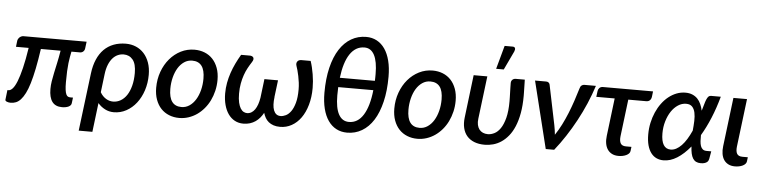

<svg xmlns="http://www.w3.org/2000/svg" viewBox="-51 -1019 5772 1455"><g transform="rotate(5 2835.0 -291.5)"><path d="M578 -507 571.5 -456Q570 -441.5 560 -431.8Q550 -422 534 -422H470Q466 -401.5 462 -380.5Q458 -359.5 455 -332.8Q452 -306 450.2 -271Q448.5 -236 448.5 -188Q448.5 -152 451.5 -130Q454.5 -108 460 -96Q465.5 -84 473.5 -80Q481.5 -76 491.5 -76H512L506.5 -32.5Q505.5 -23.5 499.5 -16.8Q493.5 -10 483.8 -5.5Q474 -1 461.5 1.2Q449 3.5 435.5 3.5Q384.5 3.5 360.2 -29.5Q336 -62.5 336 -126Q336 -156 340.8 -185.5Q345.5 -215 352.8 -249.5Q360 -284 369.2 -325.8Q378.5 -367.5 387.5 -422H237.5Q225 -336 211.8 -270.8Q198.5 -205.5 184.2 -158.2Q170 -111 154 -79.8Q138 -48.5 120.8 -29.8Q103.5 -11 84.5 -3.5Q65.5 4 44.5 4Q37.5 4 30 2.8Q22.5 1.5 16.2 -1Q10 -3.5 6.2 -7.2Q2.5 -11 3.5 -16.5L12 -89.5H21.5Q36 -89.5 52 -107.2Q68 -125 83.8 -164.5Q99.5 -204 115 -267.5Q130.5 -331 144.5 -422H48L53.5 -467.5Q54 -474 57.8 -481Q61.5 -488 67.2 -493.8Q73 -499.5 81 -503.2Q89 -507 98.5 -507Z M631.5 -270.5Q639 -331 659 -377.2Q679 -423.5 710.2 -454.8Q741.5 -486 783.5 -502Q825.5 -518 876.5 -518Q918 -518 953.2 -503Q988.5 -488 1014.2 -459.5Q1040 -431 1054.5 -390.2Q1069 -349.5 1069 -298Q1069 -235 1050.8 -179.2Q1032.5 -123.5 1000.2 -82Q968 -40.5 924 -16.5Q880 7.5 829 7.5Q793 7.5 762 -8.5Q731 -24.5 708 -51.5L681 169.5H577ZM718.5 -135Q727.5 -119 739 -107.2Q750.5 -95.5 763.2 -87.8Q776 -80 789.8 -76.2Q803.5 -72.5 816.5 -72.5Q847.5 -72.5 874.2 -88Q901 -103.5 920.5 -132.8Q940 -162 951.2 -204.8Q962.5 -247.5 962.5 -302Q962.5 -371.5 936.2 -403.5Q910 -435.5 866.5 -435.5Q843.5 -435.5 822 -426Q800.5 -416.5 783 -396.8Q765.5 -377 753 -346.5Q740.5 -316 735.5 -274.5Z M1336.5 -76.5Q1370 -76.5 1397.5 -95.2Q1425 -114 1444.2 -145.5Q1463.5 -177 1474 -218.2Q1484.5 -259.5 1484.5 -304.5Q1484.5 -370.5 1460.2 -402.2Q1436 -434 1388.5 -434Q1354.5 -434 1327.2 -415.5Q1300 -397 1281 -366Q1262 -335 1251.5 -293.5Q1241 -252 1241 -206.5Q1241 -76.5 1336.5 -76.5ZM1327 7.5Q1285 7.5 1249.5 -6.8Q1214 -21 1188.2 -48.2Q1162.5 -75.5 1148 -115.2Q1133.5 -155 1133.5 -205.5Q1133.5 -271 1154.2 -328Q1175 -385 1211 -427.2Q1247 -469.5 1295.2 -493.8Q1343.5 -518 1398.5 -518Q1440.5 -518 1476 -503.8Q1511.5 -489.5 1537 -462.2Q1562.5 -435 1577 -395.2Q1591.5 -355.5 1591.5 -305Q1591.5 -262 1582 -222Q1572.5 -182 1555.5 -147.2Q1538.5 -112.5 1514.2 -84Q1490 -55.5 1460.8 -35.2Q1431.5 -15 1397.5 -3.8Q1363.5 7.5 1327 7.5Z M1835.5 -74Q1854 -74 1869 -83Q1884 -92 1895.5 -108.5Q1907 -125 1915 -148Q1923 -171 1927.5 -199L1945 -342H2048.5L2032.5 -213H2033Q2029 -182 2030.2 -156.5Q2031.5 -131 2038.5 -112.8Q2045.5 -94.5 2058.5 -84.2Q2071.5 -74 2091 -74Q2110 -74 2131 -84.2Q2152 -94.5 2169.5 -118.8Q2187 -143 2198.5 -184Q2210 -225 2210 -286.5Q2210 -311.5 2206.8 -337.8Q2203.5 -364 2198.5 -388Q2193.5 -412 2188 -432Q2182.5 -452 2178 -464Q2174 -476.5 2176.2 -485.2Q2178.5 -494 2183.8 -499.5Q2189 -505 2195.8 -507.5Q2202.5 -510 2208 -510H2282Q2289.5 -488 2295.5 -462.8Q2301.5 -437.5 2306 -410.8Q2310.5 -384 2312.8 -357.5Q2315 -331 2315 -307Q2315 -236 2298.2 -177.8Q2281.5 -119.5 2252 -78.2Q2222.5 -37 2182 -14.5Q2141.5 8 2094.5 8Q2066 8 2044.5 0.8Q2023 -6.5 2007.2 -19.2Q1991.5 -32 1981.5 -49.5Q1971.5 -67 1965.5 -87.5Q1954.5 -67 1939.8 -49.5Q1925 -32 1906.5 -19.2Q1888 -6.5 1865 0.8Q1842 8 1814.5 8Q1778 8 1749 -7.8Q1720 -23.5 1699.8 -52.2Q1679.5 -81 1668.8 -120.8Q1658 -160.5 1658 -208.5Q1658 -250 1665.2 -289.2Q1672.5 -328.5 1685.2 -366Q1698 -403.5 1715.2 -439.5Q1732.5 -475.5 1753 -510H1820.5Q1827.5 -510 1834.8 -507.2Q1842 -504.5 1846 -498.8Q1850 -493 1849 -483.8Q1848 -474.5 1839 -461Q1824.5 -439 1810.8 -413.8Q1797 -388.5 1786.5 -358.5Q1776 -328.5 1769.5 -293.2Q1763 -258 1763 -216Q1763 -175.5 1769.5 -148.2Q1776 -121 1786.2 -104.5Q1796.5 -88 1809.5 -81Q1822.5 -74 1835.5 -74Z M2686.5 -728Q2731 -728 2767 -708.8Q2803 -689.5 2828.2 -653Q2853.5 -616.5 2867 -563.2Q2880.5 -510 2880.5 -442.5Q2880.5 -334.5 2860.2 -250.8Q2840 -167 2803.8 -109.8Q2767.5 -52.5 2716.5 -22.5Q2665.5 7.5 2604 7.5Q2558 7.5 2521.5 -11.8Q2485 -31 2459.5 -67.8Q2434 -104.5 2420.5 -157.8Q2407 -211 2407 -279Q2407 -386.5 2427.2 -470.2Q2447.5 -554 2484.5 -611.2Q2521.5 -668.5 2572.8 -698.2Q2624 -728 2686.5 -728ZM2611 -74.5Q2678.5 -74.5 2720 -141Q2761.5 -207.5 2774.5 -330.5H2507.5Q2506 -299.5 2506 -267.5Q2506 -171.5 2532.8 -123Q2559.5 -74.5 2611 -74.5ZM2680 -647Q2645.5 -647 2618 -630.8Q2590.5 -614.5 2569.5 -583Q2548.5 -551.5 2534.5 -506Q2520.5 -460.5 2513.5 -402H2780Q2780.5 -414.5 2780.8 -427.2Q2781 -440 2781 -453.5Q2781 -549.5 2755.2 -598.2Q2729.5 -647 2680 -647Z M3148 -76.5Q3181.5 -76.5 3209 -95.2Q3236.5 -114 3255.8 -145.5Q3275 -177 3285.5 -218.2Q3296 -259.5 3296 -304.5Q3296 -370.5 3271.8 -402.2Q3247.5 -434 3200 -434Q3166 -434 3138.8 -415.5Q3111.5 -397 3092.5 -366Q3073.5 -335 3063 -293.5Q3052.5 -252 3052.5 -206.5Q3052.5 -76.5 3148 -76.5ZM3138.5 7.5Q3096.5 7.5 3061 -6.8Q3025.5 -21 2999.8 -48.2Q2974 -75.5 2959.5 -115.2Q2945 -155 2945 -205.5Q2945 -271 2965.8 -328Q2986.5 -385 3022.5 -427.2Q3058.5 -469.5 3106.8 -493.8Q3155 -518 3210 -518Q3252 -518 3287.5 -503.8Q3323 -489.5 3348.5 -462.2Q3374 -435 3388.5 -395.2Q3403 -355.5 3403 -305Q3403 -262 3393.5 -222Q3384 -182 3367 -147.2Q3350 -112.5 3325.8 -84Q3301.5 -55.5 3272.2 -35.2Q3243 -15 3209 -3.8Q3175 7.5 3138.5 7.5Z M3477 0ZM3626 -510 3586 -185Q3582.5 -158.5 3587 -138Q3591.5 -117.5 3602.2 -103.2Q3613 -89 3629.8 -81.5Q3646.5 -74 3668 -74Q3692 -74 3717.2 -86.5Q3742.5 -99 3763 -129Q3783.5 -159 3796.8 -209.5Q3810 -260 3810 -336.5Q3810 -351 3809.5 -368.5Q3809 -386 3808.5 -404.2Q3808 -422.5 3807.5 -440.8Q3807 -459 3807 -475Q3807 -484.5 3810.2 -491Q3813.5 -497.5 3818.2 -501.8Q3823 -506 3828.5 -508Q3834 -510 3839.5 -510H3911Q3911.5 -496.5 3911.8 -479.5Q3912 -462.5 3912.5 -445.5Q3913 -428.5 3913.2 -413.2Q3913.5 -398 3913.5 -387.5Q3913.5 -313.5 3903 -255.5Q3892.5 -197.5 3874 -153.5Q3855.5 -109.5 3830.2 -78.8Q3805 -48 3776 -28.8Q3747 -9.5 3715 -0.8Q3683 8 3651 8Q3605 8 3571 -5.5Q3537 -19 3515.5 -44Q3494 -69 3485.5 -104.8Q3477 -140.5 3482.5 -185L3522 -510ZM3687.5 -573 3736.5 -751.5H3797.5Q3812 -751.5 3816 -741.8Q3820 -732 3813 -715.5L3745.5 -573Z M4452 -510Q4430 -441.5 4400.8 -373.2Q4371.5 -305 4336.2 -239.8Q4301 -174.5 4261.2 -113.8Q4221.5 -53 4179 0H4115L3989 -510H4074Q4085.5 -510 4092.8 -503.8Q4100 -497.5 4101.5 -489L4164 -186Q4171.5 -149 4174.5 -114Q4200.5 -152.5 4222.8 -196.5Q4245 -240.5 4264 -287.5Q4283 -334.5 4299.2 -382.8Q4315.5 -431 4329.5 -478.5Q4334 -496 4343.5 -503Q4353 -510 4363.5 -510Z M4468 -472.5Q4469.5 -485.5 4479.2 -495.8Q4489 -506 4506.5 -506H4887L4882 -464.5Q4879.5 -447 4869.2 -437.2Q4859 -427.5 4841.5 -427.5H4705.5L4671 -146Q4667 -110 4678 -91.5Q4689 -73 4719 -73H4760.5L4756.5 -41Q4755 -30 4747 -21.8Q4739 -13.5 4726.8 -7.8Q4714.5 -2 4699.5 1Q4684.5 4 4669 4Q4639.5 4 4618.5 -6.8Q4597.5 -17.5 4584.8 -36.5Q4572 -55.5 4567.5 -82Q4563 -108.5 4567 -140L4602 -427.5H4462Z M5355.5 -32.5Q5354 -26 5350.8 -19.5Q5347.5 -13 5340.5 -7.8Q5333.5 -2.5 5322.2 1Q5311 4.5 5294 4.5Q5273 4.5 5258.5 -2.8Q5244 -10 5234.5 -25Q5225 -40 5220 -62.5Q5215 -85 5213.5 -115.5Q5165 -56.5 5113.8 -24.5Q5062.5 7.5 5011 7.5Q4981.5 7.5 4957.2 -3.8Q4933 -15 4915.5 -38.2Q4898 -61.5 4888.5 -96.2Q4879 -131 4879 -178.5Q4879 -224 4888.2 -266.8Q4897.5 -309.5 4914 -347.2Q4930.5 -385 4953.8 -416.5Q4977 -448 5005.2 -470.5Q5033.5 -493 5065.8 -505.5Q5098 -518 5133 -518Q5163.5 -518 5186.2 -508.2Q5209 -498.5 5225 -481.8Q5241 -465 5251.2 -442Q5261.5 -419 5267 -392.5L5271.5 -407.5Q5280.5 -441 5287.2 -461.2Q5294 -481.5 5300.5 -492.5Q5307 -503.5 5313.8 -507Q5320.5 -510.5 5329 -510.5H5402Q5378 -423 5346.5 -347Q5315 -271 5277.5 -208Q5277 -183 5278.2 -162Q5279.5 -141 5285 -125.2Q5290.5 -109.5 5301.2 -100.8Q5312 -92 5331 -92H5366ZM5058 -78.5Q5079.5 -78.5 5100.2 -89.5Q5121 -100.5 5140.5 -120.8Q5160 -141 5178 -170.2Q5196 -199.5 5212.5 -236Q5216.5 -274.5 5217.8 -310.2Q5219 -346 5213 -373.8Q5207 -401.5 5191.2 -418Q5175.5 -434.5 5145.5 -434.5Q5113 -434.5 5084 -415.5Q5055 -396.5 5033.2 -364Q5011.5 -331.5 4998.5 -288Q4985.5 -244.5 4985.5 -195.5Q4985.5 -137.5 5003.8 -108Q5022 -78.5 5058 -78.5Z M5498 -510H5601.5L5556.5 -144Q5552.5 -108.5 5563.5 -90Q5574.5 -71.5 5605 -71.5H5646L5642 -39.5Q5640.5 -28.5 5632.5 -20Q5624.5 -11.5 5612.5 -5.8Q5600.5 0 5585.2 3Q5570 6 5554.5 6Q5525 6 5504 -4.8Q5483 -15.5 5470.2 -34.5Q5457.5 -53.5 5453 -80.2Q5448.5 -107 5452.5 -138.5Z"/></g></svg>

Font: Lato Semibold
Style: Italic
Weight: 600
Italic angle: -7°
Designer: Lukasz Dziedzic
Foundry: tyPoland Lukasz Dziedzic
Version: Version 2.006; 2014-01-15